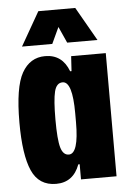

<svg xmlns="http://www.w3.org/2000/svg" viewBox="-54 -784 561 834"><g transform="rotate(-5 227.0 -367.0)"><path d="M61 -597 145 -744H306L390 -597H258L226 -668L193 -597ZM21 -269Q21 -423 56 -485Q91 -547 157 -547Q232 -547 260 -472H266L270 -537H421V0H266V-66H260Q232 10 157 10Q82 10 51.5 -59Q21 -128 21 -269ZM223 -112Q266 -112 266 -249V-288Q266 -427 223 -427Q196 -427 187 -390Q178 -353 178 -269Q178 -181 188 -146.5Q198 -112 223 -112Z"/></g></svg>

Font: Mona Sans Condensed ExtraBold
Style: Regular
Weight: 800
Width: 3
Designer: Deni Anggara
Foundry: GitHub
Version: Version 1.001;gftools[0.9.33]